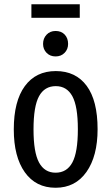

<svg xmlns="http://www.w3.org/2000/svg" viewBox="-20 -873 525 905"><path d="M440 -264Q440 -137 387.5 -62.5Q335 12 242 12Q149 12 97 -61Q45 -134 45 -263Q45 -396 97 -467Q149 -538 243 -538Q337 -538 388.5 -468.5Q440 -399 440 -264ZM138 -263Q138 -155 164 -107Q190 -59 242 -59Q295 -59 321 -107Q347 -155 347 -264Q347 -372 321 -419.5Q295 -467 243 -467Q190 -467 164 -419.5Q138 -372 138 -263ZM301 -666Q301 -641 284.5 -624Q268 -607 242 -607Q216 -607 199.5 -624Q183 -641 183 -666Q183 -692 199.5 -709.5Q216 -727 242 -727Q269 -727 285 -710Q301 -693 301 -666ZM128 -789V-853H356V-789Z"/></svg>

Font: Fira Sans Compressed
Style: Regular
Weight: 400
Width: 1
Designer: bBox Type GmbH & Carrois Corporate GbR & Edenspiekermann AG
Foundry: bBox Type GmbH & Carrois Corporate GbR & Edenspiekermann AG
Version: Version 4.301